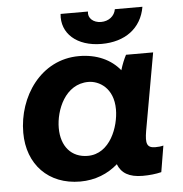

<svg xmlns="http://www.w3.org/2000/svg" viewBox="-52 -771 794 832"><g transform="rotate(-5 345.0 -355.5)"><path d="M536 9C565 9 593 6 617 0L636 -114C625 -111 614 -110 601 -110C564 -110 558 -129 567 -183L627 -520H509C500 -503 490 -479 483 -455C444 -503 383 -532 305 -532C139 -532 36 -379 36 -222C36 -84 126 10 264 10C329 10 385 -13 428 -51C443 -12 476 9 536 9ZM336 -417C382 -417 445 -382 445 -288C445 -214 404 -98 306 -98C235 -98 191 -149 191 -229C191 -307 235 -417 336 -417ZM408 -576C510 -576 582 -628 598 -721H478C473 -691 447 -671 414 -671C380 -671 356 -693 361 -721H242C233 -637 300 -576 408 -576Z"/></g></svg>

Font: Fixel Display
Style: Bold Italic
Weight: 700
Italic angle: -10°
Designer: AlfaBravo + MacPaw
Foundry: Kyrylo Tkachov, Marchela Mozhyna, Serhii Makarenko, Maria Weinstein, Zakhar Kryvoshyya
Version: Version 1.210;Glyphs 3.2 (3217)